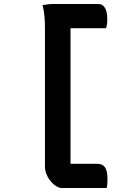

<svg xmlns="http://www.w3.org/2000/svg" viewBox="-20 -780 640 961"><path d="M514 161H290Q271 161 251 144.5Q231 128 218 103.5Q205 79 205 56V-643Q205 -672 202.5 -699.5Q200 -727 193 -754Q207 -757 220 -758.5Q233 -760 249 -760H471Q517 -760 517 -682Q517 -657 511 -639H333V40H467Q494 40 506 58Q518 76 518 117Q518 130 517 141.5Q516 153 514 161Z"/></svg>

Font: Recursive Mn Csl St SmB
Style: Regular
Weight: 600
Monospace: yes
Version: Version 1.079;hotconv 1.0.112;makeotfexe 2.5.65598; ttfautoh